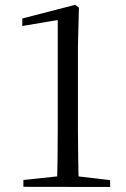

<svg xmlns="http://www.w3.org/2000/svg" viewBox="-20 -758 511 779"><path d="M74.9 0V-27.8L220 -43.1H292.2L426.9 -27V0.6ZM211.3 0Q214.3 -115.1 214.3 -229.9V-676.8L70.5 -652.5V-683L285.2 -738.5L300.2 -726.9L296.2 -569.4V-229.9Q296.2 -173.5 297.3 -115.4Q298.4 -57.4 299.4 0Z"/></svg>

Font: Early Summer Mincho VF
Style: Regular
Weight: 250
Designer: GuiWonder
Version: Version 1.002